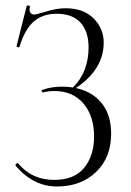

<svg xmlns="http://www.w3.org/2000/svg" viewBox="-20 -666 475 698"><path d="M256 -346Q316 -333 350 -290.5Q384 -248 384 -180Q384 -93 329 -40.5Q274 12 187 12Q102 12 37 -63Q35 -67 39.5 -71Q44 -75 47 -71Q96 -12 177 -12Q250 -12 286 -56Q322 -100 322 -170Q322 -244 283.5 -289.5Q245 -335 178 -335Q154 -335 137 -330Q135 -330 133 -332Q131 -334 131 -336Q131 -338 133 -339Q167 -351 204 -351Q226 -351 245 -348Q302 -404 302 -494Q302 -551 273 -583.5Q244 -616 185 -616Q135 -616 102.5 -587.5Q70 -559 51 -496Q51 -494 48 -494Q45 -494 42.5 -495.5Q40 -497 40 -498L77 -644Q77 -646 80.5 -646Q84 -646 86.5 -645Q89 -644 89 -642Q85 -627 90.5 -620Q96 -613 104 -613Q111 -613 149 -624.5Q187 -636 218 -636Q284 -636 320.5 -599Q357 -562 357 -511Q357 -414 256 -346Z"/></svg>

Font: t
Style: Regular
Weight: 300
Designer: Christian Thalmann (Catharsis Fonts)
Version: Version 1.000;PS 002.000;hotconv 1.0.88;makeotf.lib2.5.64775